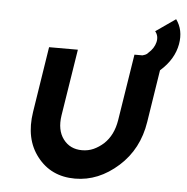

<svg xmlns="http://www.w3.org/2000/svg" viewBox="-50 -704 745 764"><g transform="rotate(5 323.0 -321.5)"><path d="M499 -499 500 -412Q521 -415 541 -424Q561 -433 578 -448Q632 -496 643 -557Q653 -614 623 -655L544 -600Q559 -582 553 -557Q547 -532 524 -512Q519 -506 512.5 -503.5Q506 -501 499 -499ZM129 -500 88 -238Q71 -129 126 -59Q181 12 277 12Q371 12 450 -59Q527 -128 544 -238L585 -500H470L428 -234Q423 -204 411.5 -180.5Q400 -157 381 -139Q362 -122 341 -112.5Q320 -103 295 -103Q247 -103 220 -139Q193 -175 202 -234L244 -500Z"/></g></svg>

Font: Unageo
Style: SemiBold-Italic
Weight: 600
Designer: Richard Sepsi
Foundry: Richard Sepsi
Version: Version 2.000